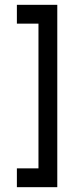

<svg xmlns="http://www.w3.org/2000/svg" viewBox="-20 -720 318 796"><path d="M50 56V-22H139.5V-622H50V-700H217.5V56Z"/></svg>

Font: Urbanist
Style: Regular
Weight: 400
Designer: Corey Hu
Foundry: Corey Hu
Version: Version 1.330; ttfautohint (v1.8.4.7-5d5b)